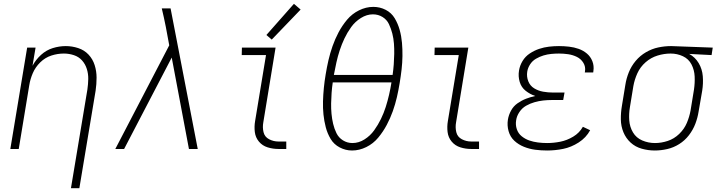

<svg xmlns="http://www.w3.org/2000/svg" viewBox="-20 -779 3784 1004"><path d="M351 205H395L480 -305Q485 -339 485 -373Q485 -407 475 -438.5Q465 -470 443 -493.5Q421 -517 389 -527.5Q357 -538 324 -538Q290 -538 256 -527.5Q222 -517 194.5 -492Q167 -467 150 -435L166 -530H122L34 0H78L133 -333Q138 -365 151.5 -396.5Q165 -428 190.5 -453Q216 -478 248.5 -488.5Q281 -499 314 -499Q314 -499 314 -499Q314 -499 314 -499Q341 -499 366.5 -490.5Q392 -482 409 -463Q426 -444 434 -418.5Q442 -393 441.5 -366Q441 -339 437 -311Z M583 0H629L878 -478L968 0H1014L872 -735H826Q832 -711 837 -687Q842 -663 847 -639L865 -542Z M1436 0H1477V-39H1436Q1410 -39 1387 -51Q1364 -63 1358 -88Q1352 -113 1357 -140L1421 -530H1245L1244 -491H1371L1314 -146Q1309 -117 1312.5 -88.5Q1316 -60 1334 -38.5Q1352 -17 1379.5 -8.5Q1407 0 1436 0ZM1401 -572 1552 -729 1517 -759 1373 -596Z M1821 8Q1859 8 1895.5 -10Q1932 -28 1958 -59.5Q1984 -91 2002.5 -126Q2021 -161 2034 -197.5Q2047 -234 2055.5 -271Q2064 -308 2070 -345Q2076 -381 2080 -416Q2084 -451 2084.5 -486Q2085 -521 2082 -555.5Q2079 -590 2070 -622.5Q2061 -655 2044 -683.5Q2027 -712 1997 -727.5Q1967 -743 1932 -743Q1894 -743 1857.5 -725Q1821 -707 1795 -676Q1769 -645 1750.5 -610Q1732 -575 1719 -538Q1706 -501 1697.5 -464Q1689 -427 1683 -390Q1677 -355 1673.5 -319.5Q1670 -284 1669 -249Q1668 -214 1671.5 -180Q1675 -146 1683.5 -113.5Q1692 -81 1709 -52.5Q1726 -24 1756.5 -8Q1787 8 1821 8ZM1726 -387V-388Q1732 -420 1739 -452Q1746 -484 1756.5 -516Q1767 -548 1781.5 -578.5Q1796 -609 1816.5 -637.5Q1837 -666 1867.5 -685Q1898 -704 1930 -704Q1958 -704 1980.5 -690Q2003 -676 2014 -652.5Q2025 -629 2031.5 -603.5Q2038 -578 2040 -551Q2042 -524 2041.5 -497Q2041 -470 2039 -442.5Q2037 -415 2033 -387ZM1823 -31Q1796 -31 1773.5 -45Q1751 -59 1739.5 -82.5Q1728 -106 1722 -131.5Q1716 -157 1713.5 -184Q1711 -211 1711.5 -238.5Q1712 -266 1714 -293.5Q1716 -321 1720 -348H2027Q2022 -316 2014.5 -283.5Q2007 -251 1997 -219.5Q1987 -188 1972 -157Q1957 -126 1936.5 -97.5Q1916 -69 1886 -50Q1856 -31 1823 -31Z M2444 0H2485V-39H2444Q2418 -39 2395 -51Q2372 -63 2366 -88Q2360 -113 2365 -140L2429 -530H2253L2252 -491H2379L2322 -146Q2317 -117 2320.5 -88.5Q2324 -60 2342 -38.5Q2360 -17 2387.5 -8.5Q2415 0 2444 0Z M2841 8Q2883 8 2925 -0.5Q2967 -9 3006 -34Q3045 -59 3066 -98L3028 -116Q3010 -84 2977.5 -64.5Q2945 -45 2910 -38Q2875 -31 2841 -31Q2817 -31 2793 -34Q2769 -37 2747.5 -44.5Q2726 -52 2708 -66.5Q2690 -81 2682.5 -103.5Q2675 -126 2679 -150Q2682 -172 2696 -193Q2710 -214 2731 -226Q2752 -238 2775 -244.5Q2798 -251 2820.5 -253.5Q2843 -256 2866 -256H2925L2932 -295H2873Q2846 -295 2820.5 -299.5Q2795 -304 2773.5 -317Q2752 -330 2742.5 -354Q2733 -378 2737 -404Q2740 -424 2752 -442.5Q2764 -461 2783 -472Q2802 -483 2822 -489Q2842 -495 2862.5 -497Q2883 -499 2903 -499Q2927 -499 2951 -495.5Q2975 -492 2996.5 -481.5Q3018 -471 3030.5 -450.5Q3043 -430 3039 -406Q3039 -403 3038 -400H3082Q3082 -404 3083 -408Q3087 -435 3077.5 -459Q3068 -483 3049 -499Q3030 -515 3006 -523.5Q2982 -532 2955.5 -535Q2929 -538 2903 -538Q2877 -538 2851 -535Q2825 -532 2799.5 -523.5Q2774 -515 2750.5 -499.5Q2727 -484 2712.5 -460Q2698 -436 2694 -410Q2689 -380 2697.5 -351Q2706 -322 2729 -304Q2752 -286 2779 -277Q2755 -272 2731.5 -263Q2708 -254 2686.5 -239Q2665 -224 2652.5 -201Q2640 -178 2636 -154Q2631 -123 2639.5 -93Q2648 -63 2669.5 -43Q2691 -23 2719.5 -11.5Q2748 0 2778.5 4Q2809 8 2841 8Z M3404 8Q3436 8 3469 0.5Q3502 -7 3531.5 -25.5Q3561 -44 3582.5 -72Q3604 -100 3616 -131.5Q3628 -163 3633 -195L3652 -305Q3658 -343 3655 -380.5Q3652 -418 3633.5 -449Q3615 -480 3584 -497L3701 -491L3707 -530L3490 -538H3489Q3456 -538 3422.5 -531Q3389 -524 3358 -506Q3327 -488 3304 -460.5Q3281 -433 3268 -400.5Q3255 -368 3250 -335L3232 -225Q3226 -190 3226.5 -154.5Q3227 -119 3240 -87.5Q3253 -56 3277.5 -33.5Q3302 -11 3335.5 -1.5Q3369 8 3404 8ZM3405 -31Q3370 -31 3338.5 -44.5Q3307 -58 3290 -86.5Q3273 -115 3270.5 -149.5Q3268 -184 3274 -219L3292 -329Q3298 -363 3313 -396Q3328 -429 3356 -453.5Q3384 -478 3418.5 -488.5Q3453 -499 3487 -499Q3521 -499 3551 -485Q3581 -471 3596 -442Q3611 -413 3612.5 -379Q3614 -345 3609 -311L3591 -201Q3585 -168 3571.5 -136Q3558 -104 3531.5 -78.5Q3505 -53 3471.5 -42Q3438 -31 3405 -31Z"/></svg>

Font: Iosevka Sparkle Extralight
Style: Italic
Weight: 200
Italic angle: -9°
Designer: Belleve Invis
Foundry: Belleve Invis
Version: Version 4.5.0; ttfautohint (v1.8.3)